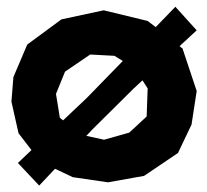

<svg xmlns="http://www.w3.org/2000/svg" viewBox="-20 -540 626 581"><path d="M411.1 -296.9 426.8 -272.5 423.8 -187.5 371.1 -138.7 294.9 -117.2 241.2 -128.9 260.7 -149.4 383.8 -271.5ZM252.9 -375 326.2 -371.1 351.6 -355.5 242.2 -243.2 170.9 -175.8 161.1 -183.6 149.4 -255.9 176.8 -323.2ZM510.7 -519.5 451.2 -458 426.8 -476.6 293.9 -508.8 166 -481.4 62.5 -405.3 20.5 -306.6 14.6 -232.4 36.1 -136.7 75.2 -85.9 34.2 -46.9 98.6 21.5 146.5 -29.3 200.2 -3.9 306.6 11.7 416 -7.8 518.6 -77.1 559.6 -163.1 575.2 -264.6 532.2 -393.6C529.3 -395.5 526.4 -397.5 523.4 -400.4L575.2 -448.2Z"/></svg>

Font: MaokenAssortedSans-Lite
Style: Lite
Weight: 400
Version: Version 1.400